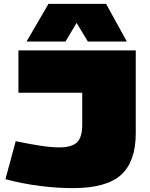

<svg xmlns="http://www.w3.org/2000/svg" viewBox="-20 -960 774 990"><path d="M8 -36 61 -232Q133 -217 189 -208.5Q245 -200 285 -200Q349 -200 376.5 -225.5Q404 -251 404 -318V-482H75V-700H680V-273Q680 -128 605 -59Q530 10 355 10Q275 10 187.5 -1Q100 -12 8 -36ZM117 -746 230 -940H527L634 -746H433L375 -842L318 -746Z"/></svg>

Font: Georama Expanded Black
Style: Regular
Weight: 900
Width: 7
Designer: Jean-Baptiste Levee
Foundry: Production Type
Version: Version 1.000